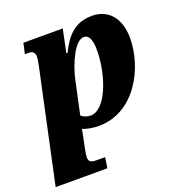

<svg xmlns="http://www.w3.org/2000/svg" viewBox="-173 -660 933 1008"><g transform="rotate(-20 293.0 -156.0)"><path d="M-34 234H255L264 175H219C185 175 173 168 173 143C173 133 175 120 179 100L192 37C195 21 199 4 200 -6C221 3 255 10 290 10C490 10 601 -200 601 -369C601 -478 544 -546 452 -546C356 -546 307 -491 266 -407H259L286 -536H66L53 -477H71C98 -477 108 -465 108 -446C108 -434 105 -415 101 -395ZM269 -56C250 -56 231 -62 216 -75L255 -257C273 -342 323 -456 374 -456C403 -456 416 -424 416 -368C416 -228 353 -56 269 -56Z"/></g></svg>

Font: Noto Serif SemiCondensed Black
Style: Italic
Weight: 900
Width: 4
Italic angle: -12°
Designer: Monotype Design Team
Foundry: Monotype Imaging Inc.
Version: Version 2.014